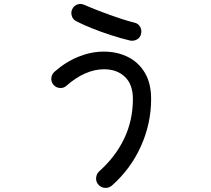

<svg xmlns="http://www.w3.org/2000/svg" viewBox="-20 -850 1040 946"><path d="M531.2 64.5Q515.6 77.1 496.6 75.7Q477.5 74.2 464.8 59.6Q452.1 45.9 453.6 26.4Q455.1 6.8 468.8 -5.9Q548.8 -77.1 591.8 -167Q634.8 -256.8 634.8 -362.3Q634.8 -433.6 595.7 -471.2Q556.6 -508.8 492.2 -508.8Q446.3 -508.8 398.9 -487.8Q351.6 -466.8 307.6 -427.7Q293.9 -415 274.9 -416.5Q255.9 -418 244.1 -431.6Q231.4 -446.3 232.9 -464.8Q234.4 -483.4 248 -496.1Q304.7 -545.9 367.2 -570.8Q429.7 -595.7 491.2 -595.7Q557.6 -595.7 610.4 -569.3Q663.1 -543 693.8 -491.2Q724.6 -439.5 724.6 -362.3Q724.6 -241.2 674.3 -129.4Q624 -17.6 531.2 64.5ZM620.1 -650.4Q575.2 -661.1 526.9 -676.8Q478.5 -692.4 434.6 -710Q390.6 -727.5 356.4 -745.1Q339.8 -752.9 334 -771Q328.1 -789.1 335.9 -804.7Q343.8 -822.3 361.8 -828.1Q379.9 -834 397.5 -825.2Q397.5 -825.2 422.9 -814.5Q448.2 -803.7 487.3 -789.1Q526.4 -774.4 568.4 -760.3Q610.4 -746.1 642.6 -738.3Q661.1 -734.4 670.4 -717.8Q679.7 -701.2 674.8 -682.6Q670.9 -664.1 654.3 -655.3Q637.7 -646.5 620.1 -650.4Z"/></svg>

Font: KTXP_ComRound
Style: Medium
Weight: 500
Version: Version 1.01;May 16, 2022;FontCreator 13.0.0.2683 64-bit